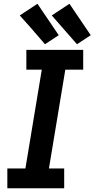

<svg xmlns="http://www.w3.org/2000/svg" viewBox="-20 -1000 502 1020"><path d="M19 0H321V-105H240L327 -630H422V-735H120V-630H202L115 -105H19ZM389 -765 462 -813 349 -980 255 -918ZM219 -765 292 -813 179 -980 85 -918 143 -853Z"/></svg>

Font: Iosevka Sparkle Oblique
Style: Bold
Weight: 700
Italic angle: -9°
Designer: Belleve Invis
Foundry: Belleve Invis
Version: Version 4.5.0; ttfautohint (v1.8.3)